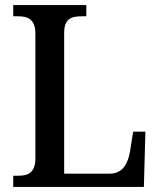

<svg xmlns="http://www.w3.org/2000/svg" viewBox="-20 -734 627 754"><path d="M32 0H545L551 -217H503L491 -142C483 -92 462 -52 411 -52H232V-605C232 -659 259 -670 300 -670H319V-714H32V-670H51C89 -670 119 -659 119 -601V-112C119 -55 89 -44 53 -44H32Z"/></svg>

Font: Noto Serif Hebrew SemiCondensed Medium
Style: Regular
Weight: 500
Width: 4
Designer: Monotype Design Team
Foundry: Monotype Imaging Inc.
Version: Version 2.004